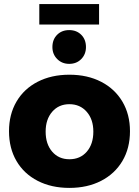

<svg xmlns="http://www.w3.org/2000/svg" viewBox="-20 -912 678 938"><path d="M615 -271Q615 -188 578 -125.5Q541 -63 474 -28.5Q407 6 319 6Q231 6 164 -28.5Q97 -63 60.5 -125.5Q24 -188 24 -271Q24 -353 60.5 -415.5Q97 -478 164 -512.5Q231 -547 319 -547Q407 -547 474 -512.5Q541 -478 578 -415.5Q615 -353 615 -271ZM203 -269Q203 -208 235 -171Q267 -134 319 -134Q372 -134 404 -171Q436 -208 436 -269Q436 -329 403.5 -366Q371 -403 319 -403Q267 -403 235 -366Q203 -329 203 -269ZM400 -682Q400 -647 377 -623.5Q354 -600 318 -600Q283 -600 259.5 -623.5Q236 -647 236 -682Q236 -719 259 -742Q282 -765 318 -765Q354 -765 377 -742Q400 -719 400 -682ZM172 -892H464V-792H172Z"/></svg>

Font: Montserrat V1
Style: Bold
Weight: 700
Designer: Julieta Ulanovsky
Foundry: Julieta Ulanovsky
Version: Version 6.001